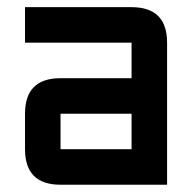

<svg xmlns="http://www.w3.org/2000/svg" viewBox="-20 -508 528 528"><path d="M439.5 0H146.5Q48.8 0 48.8 -97.7V-195.3Q48.8 -293 146.5 -293H341.8V-390.6H48.8V-488.3H341.8Q439.5 -488.3 439.5 -390.6ZM146.5 -97.7H341.8V-195.3H146.5Z"/></svg>

Font: BabelStone Runic Norn
Style: Regular
Weight: 400
Designer: Andrew West
Foundry: BabelStone
Version: Version 3.002 March 14, 2022